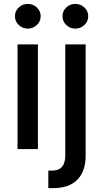

<svg xmlns="http://www.w3.org/2000/svg" viewBox="-20 -777 538 1001"><path d="M71.4 0V-545.5H177.6V0ZM125 -627.8Q97.3 -627.8 77.6 -646.8Q57.9 -665.8 57.9 -692.5Q57.9 -719.1 77.6 -737.9Q97.3 -756.7 125 -756.7Q152.3 -756.7 172.2 -737.9Q192.1 -719.1 192.1 -692.5Q192.1 -665.8 172.2 -646.8Q152.3 -627.8 125 -627.8ZM320.3 -545.5H426.5V34.8Q426.5 116.8 382.3 160.9Q338.1 204.9 252.5 203.8H231.9V112.2Q236.9 112.6 240.6 112.6Q244.3 112.6 248.9 112.6Q286.9 112.6 303.6 92.3Q320.3 72.1 320.3 34.1ZM372.9 -627.8Q345.2 -627.8 325.5 -646.8Q305.8 -665.8 305.8 -692.5Q305.8 -719.1 325.5 -737.9Q345.2 -756.7 372.9 -756.7Q400.2 -756.7 420.1 -737.9Q440 -719.1 440 -692.5Q440 -665.8 420.1 -646.8Q400.2 -627.8 372.9 -627.8Z"/></svg>

Font: Inter UI Medium
Style: Regular
Weight: 500
Designer: Rasmus Andersson
Foundry: rsms
Version: 3.2;8d6f07862